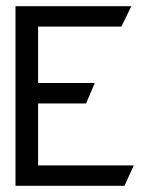

<svg xmlns="http://www.w3.org/2000/svg" viewBox="-20 -600 482 620"><path d="M30 0H382L412 -66H103V-266H258L286 -332H103V-514H372L404 -580H30Z"/></svg>

Font: Charger Sport
Style: Nrw
Weight: 400
Designer: Jasper
Foundry: Cannot Into Space Fonts
Version: Version 1.1